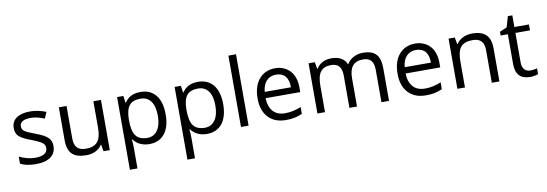

<svg xmlns="http://www.w3.org/2000/svg" viewBox="-58 -989 4475 1571"><g transform="rotate(-10 2179.5 -203.0)"><path d="M336 -114Q336 -55 293 -23.5Q250 8 171 8Q87 8 41 -19V-77Q72 -62 106 -53Q140 -44 172 -44Q222 -44 248.5 -60Q275 -76 275 -108Q275 -120 271 -130Q267 -140 255 -149.5Q243 -159 223 -169Q203 -179 172 -191Q134 -205 108.5 -217.5Q83 -230 68 -244Q53 -258 47 -275Q41 -292 41 -315Q41 -367 81.5 -396Q122 -425 196 -425Q262 -425 328 -398L305 -346Q243 -372 191 -372Q147 -372 124 -358Q101 -344 101 -319Q101 -306 105 -296Q109 -286 121 -277Q133 -268 154.5 -259Q176 -250 210 -237Q247 -223 271.5 -210Q296 -197 310 -182.5Q324 -168 330 -151.5Q336 -135 336 -114Z M498 -417V-147Q498 -95 521.5 -70Q545 -45 594 -45Q661 -45 691 -80.5Q721 -116 721 -198V-417H784V0H732L722 -56H719Q700 -25 665.5 -8.5Q631 8 587 8Q509 8 471.5 -28Q434 -64 434 -144V-417Z M1112 8Q1072 8 1038 -7.5Q1004 -23 981 -54H977Q981 -17 981 16V187H918V-417H970L978 -360H981Q1005 -395 1037.5 -410Q1070 -425 1112 -425Q1195 -425 1240 -368.5Q1285 -312 1285 -209Q1285 -105 1239.5 -48.5Q1194 8 1112 8ZM1103 -371Q1039 -371 1010.5 -335.5Q982 -300 981 -223V-209Q981 -121 1010.5 -83Q1040 -45 1105 -45Q1159 -45 1189.5 -88.5Q1220 -132 1220 -210Q1220 -288 1189.5 -329.5Q1159 -371 1103 -371Z M1590 8Q1550 8 1516 -7.5Q1482 -23 1459 -54H1455Q1459 -17 1459 16V187H1396V-417H1448L1456 -360H1459Q1483 -395 1515.5 -410Q1548 -425 1590 -425Q1673 -425 1718 -368.5Q1763 -312 1763 -209Q1763 -105 1717.5 -48.5Q1672 8 1590 8ZM1581 -371Q1517 -371 1488.5 -335.5Q1460 -300 1459 -223V-209Q1459 -121 1488.5 -83Q1518 -45 1583 -45Q1637 -45 1667.5 -88.5Q1698 -132 1698 -210Q1698 -288 1667.5 -329.5Q1637 -371 1581 -371Z M1937 0H1874V-593H1937Z M2247 8Q2154 8 2101 -48.5Q2048 -105 2048 -205Q2048 -256 2060.5 -296.5Q2073 -337 2097.5 -366Q2122 -395 2156 -410Q2190 -425 2231 -425Q2270 -425 2301.5 -411.5Q2333 -398 2355.5 -373.5Q2378 -349 2389.5 -314Q2401 -279 2401 -237V-197H2113Q2116 -124 2151 -86Q2186 -48 2250 -48Q2316 -48 2383 -76V-20Q2367 -12 2351.5 -7Q2336 -2 2320 1.5Q2304 5 2286 6.5Q2268 8 2247 8ZM2230 -372Q2180 -372 2150 -339.5Q2120 -307 2115 -249H2333Q2333 -310 2306.5 -341Q2280 -372 2230 -372Z M3041 0V-271Q3041 -371 2954 -371Q2894 -371 2866 -337.5Q2838 -304 2838 -233V0H2775V-271Q2775 -371 2687 -371Q2628 -371 2600 -335.5Q2572 -300 2572 -219V0H2509V-417H2561L2571 -360H2574Q2592 -391 2624.5 -408Q2657 -425 2697 -425Q2796 -425 2825 -354H2828Q2847 -387 2882.5 -406Q2918 -425 2963 -425Q3034 -425 3069 -389Q3104 -353 3104 -272V0Z M3410 8Q3317 8 3264 -48.5Q3211 -105 3211 -205Q3211 -256 3223.5 -296.5Q3236 -337 3260.5 -366Q3285 -395 3319 -410Q3353 -425 3394 -425Q3433 -425 3464.5 -411.5Q3496 -398 3518.5 -373.5Q3541 -349 3552.5 -314Q3564 -279 3564 -237V-197H3276Q3279 -124 3314 -86Q3349 -48 3413 -48Q3479 -48 3546 -76V-20Q3530 -12 3514.5 -7Q3499 -2 3483 1.5Q3467 5 3449 6.5Q3431 8 3410 8ZM3393 -372Q3343 -372 3313 -339.5Q3283 -307 3278 -249H3496Q3496 -310 3469.5 -341Q3443 -372 3393 -372Z M3958 0V-270Q3958 -321 3935 -346Q3912 -371 3862 -371Q3795 -371 3765 -336Q3735 -301 3735 -219V0H3672V-417H3724L3734 -360H3737Q3756 -391 3791.5 -408Q3827 -425 3869 -425Q3945 -425 3983 -389Q4021 -353 4021 -272V0Z M4286 -44Q4302 -44 4318 -46.5Q4334 -49 4343 -52V-4Q4333 1 4313 4.5Q4293 8 4277 8Q4156 8 4156 -120V-368H4096V-399L4156 -425L4182 -514H4219V-417H4340V-368H4219V-122Q4219 -85 4237 -64.5Q4255 -44 4286 -44Z"/></g></svg>

Font: UN Bangla
Style: Regular
Weight: 400
Designer: Desinged by Rajon, Unicode developed by Rashed (IMGN)
Version: Version 2.001;March 19, 2023;FontCreator 14.0.0.2901 64-bit